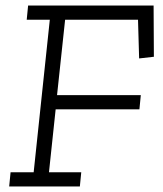

<svg xmlns="http://www.w3.org/2000/svg" viewBox="-20 -670 584 690"><path d="M533 -466 480 -460 476 -599H214L185 -328H486L481 -277H180L156 -51H272L267 0H13L18 -51H101L159 -599H76L81 -650H532Z"/></svg>

Font: Zilla Slab Light
Style: Italic
Weight: 300
Italic angle: -6°
Designer: Typotheque.com
Foundry: Typotheque type foundry
Version: Version 1.1; 2017; ttfautohint (v1.6)